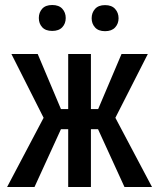

<svg xmlns="http://www.w3.org/2000/svg" viewBox="-20 -743 640 763"><path d="M369.6 -229.5H341.3V0H251V-229.5H222.2L117.2 0H8.3L153.3 -274.9L25.4 -528.3H129.9L222.2 -309.6H251V-528.3H341.3V-309.6H370.1L462.9 -528.3H567.4L438.5 -274.9L584 0H474.6ZM134.3 -671.4Q134.3 -693.4 147.7 -708.3Q161.1 -723.1 187.5 -723.1Q213.9 -723.1 227.5 -708.3Q241.2 -693.4 241.2 -671.4Q241.2 -649.4 227.5 -634.8Q213.9 -620.1 187.5 -620.1Q161.1 -620.1 147.7 -634.8Q134.3 -649.4 134.3 -671.4ZM344.2 -670.4Q344.2 -692.4 357.7 -707.5Q371.1 -722.7 397.5 -722.7Q423.8 -722.7 437.5 -707.5Q451.2 -692.4 451.2 -670.4Q451.2 -648.9 437.5 -634Q423.8 -619.1 397.5 -619.1Q371.1 -619.1 357.7 -634Q344.2 -648.9 344.2 -670.4Z"/></svg>

Font: Roboto Mono
Style: Regular
Weight: 400
Designer: Google
Version: Version 2.000985; 2015; ttfautohint (v1.3)